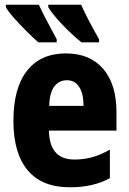

<svg xmlns="http://www.w3.org/2000/svg" viewBox="-20 -786 549 816"><path d="M260 -559Q362 -559 418.5 -493.5Q475 -428 475 -309V-231H188Q190 -108 296 -108Q337 -108 372.5 -118Q408 -128 447 -150V-29Q377 10 277 10Q158 10 97.5 -62.5Q37 -135 37 -272Q37 -412 95 -485.5Q153 -559 260 -559ZM264 -445Q232 -445 211.5 -419.5Q191 -394 189 -336H335Q335 -388 316.5 -416.5Q298 -445 264 -445ZM325 -766Q335 -742 355.5 -702.5Q376 -663 401 -619V-606H326Q300 -627 271 -655Q242 -683 218.5 -710.5Q195 -738 185 -756V-766ZM145 -766Q157 -740 177 -701.5Q197 -663 221 -619V-606H143Q122 -624 93 -653Q64 -682 39 -710Q14 -738 5 -756V-766Z"/></svg>

Font: Noto Sans Condensed ExtraBold
Style: Regular
Weight: 800
Width: 3
Designer: Monotype Design Team
Foundry: Monotype Imaging Inc.
Version: Version 2.013; ttfautohint (v1.8.4.7-5d5b)